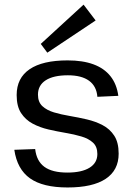

<svg xmlns="http://www.w3.org/2000/svg" viewBox="-20 -812 581 839"><path d="M275.2 7.2Q167.4 7.2 111.1 -32.7Q54.9 -72.7 42.5 -157.4L133.7 -160.7Q139.6 -108.2 174 -83Q208.3 -57.9 274.3 -57.9Q336.9 -57.9 371.1 -79Q405.4 -100.1 405.4 -139Q405.4 -171.4 386.1 -188.9Q366.9 -206.5 335.5 -215.7Q304.2 -225 266.6 -231.3Q229.1 -237.7 191.6 -246.3Q154 -255 122.6 -271.8Q91.3 -288.6 72 -318.1Q52.8 -347.5 52.8 -396.7Q52.8 -470.9 109.4 -509.5Q165.9 -548.1 275.5 -548.1Q341.9 -548.1 388.6 -530.8Q435.4 -513.5 462.8 -478.9Q490.2 -444.4 497 -393.2L405.5 -389Q401.9 -435.3 369.2 -459.1Q336.5 -483 276.7 -483Q213.5 -483 179.7 -461.1Q145.9 -439.2 145.9 -398.5Q145.9 -366.1 165.1 -348.2Q184.4 -330.3 215.8 -320.9Q247.1 -311.6 284.7 -305.3Q322.2 -298.9 359.7 -290.2Q397.3 -281.5 428.6 -265Q460 -248.6 479.2 -219.1Q498.5 -189.6 498.5 -140.5Q498.5 -68.1 441.7 -30.4Q384.9 7.2 275.2 7.2ZM397.9 -722.6 186.8 -581.8 158.1 -620.1 345.2 -791.7Z"/></svg>

Font: Pathway Extreme 8pt Thin
Style: Regular
Weight: 100
Designer: Eduardo Rodriguez Tunni
Foundry: Eduardo Rodriguez Tunni
Version: Version 1.000